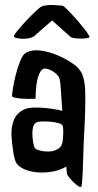

<svg xmlns="http://www.w3.org/2000/svg" viewBox="-20 -782 386 757"><path d="M288.1 -513.7Q293.9 -506.8 298.8 -499.5Q303.7 -492.2 307.6 -480Q311.5 -467.8 314 -448.2Q316.4 -428.7 316.4 -397.5Q316.4 -347.7 314 -297.4Q311.5 -247.1 309.6 -209Q308.6 -174.8 307.6 -145.5Q306.6 -116.2 305.7 -94.2Q304.7 -72.3 303.2 -59.6Q301.8 -46.9 300.8 -45.9Q296.9 -43 288.6 -48.3Q280.3 -53.7 271 -62.5Q261.7 -71.3 253.9 -81.1Q246.1 -90.8 244.1 -96.7Q244.1 -101.6 241.2 -125Q217.8 -111.3 189.5 -106Q161.1 -100.6 133.3 -102.1Q105.5 -103.5 82 -112.3Q58.6 -121.1 46.9 -135.7Q42 -141.6 38.6 -153.3Q35.2 -165 32.7 -180.2Q30.3 -195.3 28.3 -212.4Q26.4 -229.5 25.4 -244.1Q23.4 -282.2 35.2 -310.1Q46.9 -337.9 78.1 -351.6Q91.8 -357.4 114.7 -357.9Q137.7 -358.4 160.6 -356Q183.6 -353.5 202.1 -350.1Q220.7 -346.7 225.6 -344.7Q221.7 -394.5 219.7 -431.2Q217.8 -467.8 211.9 -478.5Q207 -485.4 200.2 -492.2Q194.3 -497.1 184.6 -502.9Q174.8 -508.8 161.1 -511.7Q150.4 -513.7 141.6 -502.9Q133.8 -493.2 127.4 -468.3Q121.1 -443.4 120.1 -392.6Q85.9 -391.6 67.9 -393.1Q49.8 -394.5 41 -396.5Q30.3 -398.4 28.3 -401.4Q26.4 -405.3 30.3 -430.2Q34.2 -455.1 41.5 -484.4Q48.8 -513.7 59.1 -540Q69.3 -566.4 81.1 -573.2Q104.5 -586.9 137.2 -583Q169.9 -579.1 201.2 -566.4Q232.4 -553.7 256.8 -538.1Q281.2 -522.5 288.1 -513.7ZM227.5 -228.5Q227.5 -233.4 228.5 -241.7Q229.5 -250 229.5 -258.8Q229.5 -267.6 229 -275.4Q228.5 -283.2 226.6 -287.1Q223.6 -293 209.5 -296.9Q195.3 -300.8 177.7 -302.2Q160.2 -303.7 144.5 -303.2Q128.9 -302.7 123 -298.8Q115.2 -293.9 111.8 -285.2Q108.4 -276.4 107.4 -257.8Q107.4 -249 108.4 -239.3Q109.4 -229.5 110.8 -220.2Q112.3 -210.9 114.7 -204.1Q117.2 -197.3 120.1 -195.3Q127 -190.4 144 -187Q161.1 -183.6 178.7 -185.1Q196.3 -186.5 210.9 -196.3Q225.6 -206.1 227.5 -228.5ZM333 -634.8Q331.1 -632.8 321.8 -631.3Q312.5 -629.9 299.8 -629.9Q287.1 -629.9 274.9 -631.3Q262.7 -632.8 256.8 -637.7Q254.9 -639.6 247.1 -646.5Q239.3 -653.3 229 -662.6Q218.8 -671.9 207 -682.1Q195.3 -692.4 185.5 -701.2Q174.8 -692.4 162.6 -681.6Q150.4 -670.9 139.6 -661.6Q128.9 -652.3 121.1 -645Q113.3 -637.7 110.4 -636.7Q101.6 -631.8 88.9 -630.4Q76.2 -628.9 64.5 -629.4Q52.7 -629.9 44.4 -632.3Q36.1 -634.8 35.2 -637.7Q33.2 -641.6 47.4 -659.2Q61.5 -676.8 80.6 -697.3Q99.6 -717.8 118.2 -735.4Q136.7 -752.9 144.5 -756.8Q150.4 -759.8 163.1 -761.2Q175.8 -762.7 189.5 -762.2Q203.1 -761.7 214.4 -760.7Q225.6 -759.8 228.5 -758.8Q233.4 -755.9 243.2 -746.1Q252.9 -736.3 265.1 -723.6Q277.3 -710.9 289.6 -696.3Q301.8 -681.6 312 -668.9Q322.3 -656.2 328.1 -646.5Q334 -636.7 333 -634.8Z"/></svg>

Font: Jolly Lodger
Style: Regular
Weight: 400
Designer: Stuart Sandler
Foundry: Font Diner, Inc
Version: Version 1.000